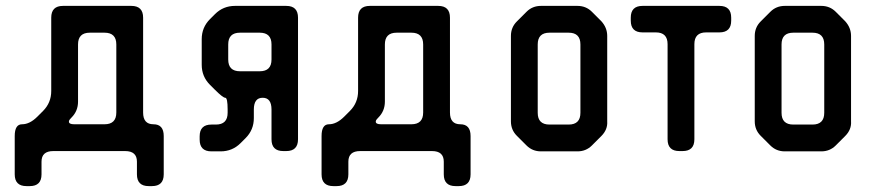

<svg xmlns="http://www.w3.org/2000/svg" viewBox="-20 -505 2960 652"><path d="M30 87Q30 127 70 127H81Q121 127 121 87V44Q121 8 161 8H405Q445 8 445 44V87Q445 127 485 127H496Q536 127 536 87V-43Q536 -83 501 -83Q466 -83 466 -123V-445Q466 -485 426 -485H194Q154 -485 154 -445V-196Q154 -156 126 -128L107 -109Q81 -83 55 -83Q30 -83 30 -43ZM214 -92Q214 -96 217.5 -100Q221 -104 223 -106Q245 -128 245 -160V-354Q245 -394 285 -394H335Q375 -394 375 -354V-123Q375 -83 335 -83H232Q214 -83 214 -92Z M698 9H729Q769 9 797 -19L814 -36Q842 -64 842 -104V-133Q842 -173 872 -173Q902 -173 902 -133V-32Q902 8 942 8H952Q992 8 992 -32V-445Q992 -485 952 -485H778Q738 -485 710 -457L693 -440Q665 -412 665 -372V-285Q665 -245 693 -217L709 -201Q737 -173 745 -173Q753 -173 753 -133V-122Q753 -82 713 -82H698Q658 -82 658 -42V-31Q658 9 698 9ZM755 -303V-354Q755 -394 795 -394H862Q902 -394 902 -354V-303Q902 -263 862 -263H795Q755 -263 755 -303Z M1072 87Q1072 127 1112 127H1123Q1163 127 1163 87V44Q1163 8 1203 8H1447Q1487 8 1487 44V87Q1487 127 1527 127H1538Q1578 127 1578 87V-43Q1578 -83 1543 -83Q1508 -83 1508 -123V-445Q1508 -485 1468 -485H1236Q1196 -485 1196 -445V-196Q1196 -156 1168 -128L1149 -109Q1123 -83 1097 -83Q1072 -83 1072 -43ZM1256 -92Q1256 -96 1259.5 -100Q1263 -104 1265 -106Q1287 -128 1287 -160V-354Q1287 -394 1327 -394H1377Q1417 -394 1417 -354V-123Q1417 -83 1377 -83H1274Q1256 -83 1256 -92Z M1768 -11Q1788 9 1817 9H1941Q1970 9 1990 -11L2022 -43Q2044 -65 2042 -93V-383Q2042 -411 2022 -433L1990 -465Q1970 -485 1941 -485H1817Q1788 -485 1768 -465L1735 -432Q1715 -412 1715 -383V-93Q1715 -64 1735 -44ZM1806 -122V-354Q1806 -394 1846 -394H1911Q1951 -394 1951 -354V-122Q1951 -82 1911 -82H1846Q1806 -82 1806 -122Z M2247 -32Q2247 8 2287 8H2298Q2338 8 2338 -32V-355Q2338 -395 2378 -395H2423Q2463 -395 2463 -435V-445Q2463 -485 2423 -485H2162Q2122 -485 2122 -445V-435Q2122 -395 2162 -395H2207Q2247 -395 2247 -355Z M2596 -11Q2616 9 2645 9H2769Q2798 9 2818 -11L2850 -43Q2872 -65 2870 -93V-383Q2870 -411 2850 -433L2818 -465Q2798 -485 2769 -485H2645Q2616 -485 2596 -465L2563 -432Q2543 -412 2543 -383V-93Q2543 -64 2563 -44ZM2634 -122V-354Q2634 -394 2674 -394H2739Q2779 -394 2779 -354V-122Q2779 -82 2739 -82H2674Q2634 -82 2634 -122Z"/></svg>

Font: WDXL Lubrifont SC
Style: Regular
Weight: 400
Designer: [WDXL Lubrifont] Copyright 2020-2022 (c) NightFurySL2001, Skr-ZERO; [ZCOOL QingKe HuangYou] Copyright 2018-2022 (c) The 
Version: Version 2.001;hotconv 1.1.1;makeotfexe 2.6.0